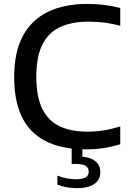

<svg xmlns="http://www.w3.org/2000/svg" viewBox="-20 -770 674 1002"><path d="M428 9.5Q341.5 9.5 272.2 -11.8Q203 -33 154.2 -78Q105.5 -123 79.8 -195Q54 -267 54 -368.5Q54 -498 99.2 -582.2Q144.5 -666.5 229.8 -708Q315 -749.5 435.5 -749.5Q482.5 -749.5 524.5 -744.2Q566.5 -739 607.5 -728V-635.5Q568 -646.5 526.8 -651.8Q485.5 -657 442.5 -657Q353 -657 292.2 -628Q231.5 -599 200.5 -536Q169.5 -473 169.5 -370.5Q169.5 -264.5 201 -201.5Q232.5 -138.5 291.8 -110.8Q351 -83 435.5 -83Q480 -83 521.2 -89.5Q562.5 -96 607.5 -110V-17.5Q567.5 -4.5 522.2 2.5Q477 9.5 428 9.5ZM381.5 212Q355 212 328.8 207.2Q302.5 202.5 279.5 194V146.5Q306 157 330.2 161.2Q354.5 165.5 377.5 165.5Q409 165.5 426 156.2Q443 147 443 126Q443 104.5 426 95Q409 85.5 377 85.5H354V-10H410V67L388 47Q443.5 47 473.5 68Q503.5 89 503.5 129Q503.5 168.5 472 190.2Q440.5 212 381.5 212Z"/></svg>

Font: Encode Sans SC SemiExpanded Medium
Style: Regular
Weight: 500
Width: 6
Designer: Multiple Designers
Foundry: Impallari Type
Version: Version 3.002